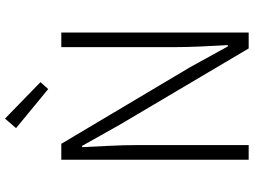

<svg xmlns="http://www.w3.org/2000/svg" viewBox="-140 -848 988 747"><g transform="rotate(-90 353.5 -474.0)"><path d="M381 -780 408 -810 266 -948 229 -905ZM106 0H163V-437C163 -510 158 -576 155 -648H160L242 -502L539 0H601V-729H544V-297C544 -225 548 -153 552 -81H547L466 -228L168 -729H106Z"/></g></svg>

Font: Spoqa Han Sans Neo Light
Style: Regular
Weight: 300
Designer: [Spoqa Han Sans Neo] Dong-huui Kim  Younghwa Kang  Yujin Lee  [Noto Sans] Ryoko NISHIZUKA  (kana & ideographs); Paul D. 
Foundry: Spoqa (http://www.spoqa-han-sans.com)
Version: Version 1.000